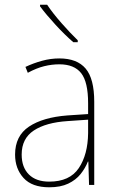

<svg xmlns="http://www.w3.org/2000/svg" viewBox="-20 -836 498 815"><path d="M232 -588Q307 -588 343.5 -545Q380 -502 380 -404V-51H358L355 -150H353Q342 -122 322 -97Q302 -72 269.5 -56.5Q237 -41 189 -41Q116 -41 80 -80.5Q44 -120 44 -180Q44 -259 103 -298.5Q162 -338 266 -346L354 -352V-398Q354 -488 324.5 -525.5Q295 -563 232 -563Q200 -563 167.5 -555Q135 -547 98 -527L88 -552Q122 -568 158.5 -578Q195 -588 232 -588ZM267 -322Q175 -316 123.5 -282Q72 -248 72 -180Q72 -126 102.5 -95.5Q133 -65 189 -65Q276 -65 314.5 -122.5Q353 -180 354 -271V-328ZM180 -816Q204 -780 241 -738Q278 -696 310 -665V-657H291Q255 -688 215.5 -731Q176 -774 150 -809V-816Z"/></svg>

Font: Noto Sans Tamil UI SemiCondensed Thin
Style: Regular
Weight: 100
Width: 4
Designer: Jelle Bosma - Monotype Design Team
Foundry: Monotype Imaging Inc.
Version: Version 2.004; ttfautohint (v1.8.4.7-5d5b)